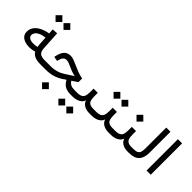

<svg xmlns="http://www.w3.org/2000/svg" viewBox="57 -1712 2909 2909"><g transform="rotate(45 1512.0 -257.0)"><path d="M382.6 -689.5 455.6 -616.7 528.3 -689.5 455.6 -762.5ZM212.2 -689.5 285.2 -616.7 357.9 -689.5 285.2 -762.5ZM339.1 -425Q263.9 -413.1 205.2 -383.8Q146.5 -354.5 112.9 -309.4Q79.3 -264.4 79.3 -204.8Q79.3 -157.5 105 -126Q130.6 -94.5 174.6 -78.9Q218.5 -63.2 273.2 -63.2Q300.8 -63.2 328.9 -67.7Q356.9 -72.3 383.3 -81.3Q407.5 -40.8 454.1 -20.4Q500.7 0 579.8 0H580.3V-89.8H579.8Q505.1 -89.8 475.2 -117.2Q445.3 -144.5 441.4 -207.5L423.8 -512.5L333.7 -507.1ZM344.7 -341.6 353.3 -202.6Q354.2 -188.5 356.1 -177.9Q357.9 -167.2 360.8 -157.2Q343.3 -152.3 321.3 -149.5Q299.3 -146.7 279.5 -146.7Q223.1 -146.7 193.8 -166Q164.6 -185.3 164.6 -217.8Q164.6 -246.1 183.8 -272Q203.1 -297.9 243 -316.5Q283 -335.2 344.7 -341.6Z M786.9 174.3 859.9 247.1 932.6 174.3 859.9 101.3ZM810.1 -417.7Q738 -417.7 700.9 -370.8Q663.8 -324 649.2 -247.8L645.8 -229.2L719 -215.6L722.2 -231.4Q731.7 -275.6 753.1 -302.1Q774.4 -328.6 813.5 -328.6Q836.7 -328.6 861.5 -319.1Q886.2 -309.6 915.8 -295.9Q947.5 -281.5 985.5 -266.4Q1023.4 -251.2 1070.6 -242.2L932.6 -153.3Q897 -130.9 861.1 -116.8Q825.2 -102.8 786.6 -96.3Q748 -89.8 704.1 -89.8H580.6Q572.3 -89.8 568.8 -80Q565.4 -70.1 565.4 -44.9Q565.4 -20 568.8 -10Q572.3 0 580.6 0H689.7Q771 0 840.1 -19.9Q909.2 -39.8 973.4 -82.5L1021.5 -115Q1055.2 -51.5 1102.9 -25.8Q1150.6 0 1216.3 0H1246.3V-89.8H1218Q1167.5 -89.8 1138.2 -104Q1108.9 -118.2 1082 -155.3L1175 -217V-295.9Q1111.8 -307.9 1059.4 -328.6Q1007.1 -349.4 962.4 -369.6Q918.7 -389.6 881.3 -403.7Q844 -417.7 810.1 -417.7Z M1496.6 -237.1V-310.1H1406.5V-237.1Q1406.5 -188 1396.4 -155.3Q1386.2 -122.6 1356.9 -106.2Q1327.6 -89.8 1270 -89.8H1246.1Q1237.8 -89.8 1234.4 -80.2Q1231 -70.6 1231 -44.9Q1231 -19.3 1234.4 -9.6Q1237.8 0 1246.1 0H1270Q1312.3 0 1349.9 -12.1Q1387.5 -24.2 1414.3 -47.7Q1441.2 -71.3 1450.9 -105Q1465.3 -54.4 1512.2 -27.2Q1559.1 0 1621.1 0H1656V-89.8H1622.6Q1569.3 -89.8 1542.2 -106Q1515.1 -122.1 1505.9 -154.9Q1496.6 -187.7 1496.6 -237.1ZM1306.9 174.3 1379.9 247.1 1452.6 174.3 1379.9 101.3ZM1136.5 174.3 1209.5 247.1 1282.2 174.3 1209.5 101.3Z M1906.2 -237.1V-310.1H1816.2V-237.1Q1816.2 -188 1806 -155.3Q1795.9 -122.6 1766.6 -106.2Q1737.3 -89.8 1679.7 -89.8H1655.8Q1647.5 -89.8 1644 -80.2Q1640.6 -70.6 1640.6 -44.9Q1640.6 -19.3 1644 -9.6Q1647.5 0 1655.8 0H1679.7Q1721.9 0 1759.5 -12.1Q1797.1 -24.2 1824 -47.7Q1850.8 -71.3 1860.6 -105Q1875 -54.4 1921.9 -27.2Q1968.8 0 2030.8 0H2065.7V-89.8H2032.2Q1979 -89.8 1951.9 -106Q1924.8 -122.1 1915.5 -154.9Q1906.2 -187.7 1906.2 -237.1ZM1825.2 -489.5 1898.2 -416.7 1970.9 -489.5 1898.2 -562.5ZM1654.8 -489.5 1727.8 -416.7 1800.5 -489.5 1727.8 -562.5Z M2315.9 -237.1V-310.1H2225.8V-237.1Q2225.8 -188 2215.7 -155.3Q2205.6 -122.6 2176.3 -106.2Q2147 -89.8 2089.4 -89.8H2065.4Q2057.1 -89.8 2053.7 -80.2Q2050.3 -70.6 2050.3 -44.9Q2050.3 -19.3 2053.7 -9.6Q2057.1 0 2065.4 0H2089.4Q2131.6 0 2169.2 -12.1Q2206.8 -24.2 2233.6 -47.7Q2260.5 -71.3 2270.3 -105Q2284.7 -54.4 2331.5 -27.2Q2378.4 0 2440.4 0H2475.3V-89.8H2441.9Q2388.7 -89.8 2361.6 -106Q2334.5 -122.1 2325.2 -154.9Q2315.9 -187.7 2315.9 -237.1ZM2146.7 -489.5 2219.7 -416.7 2292.5 -489.5 2219.7 -562.5Z M2475.1 -89.8Q2467.5 -89.8 2463.6 -80Q2459.7 -70.1 2459.7 -44.9Q2459.7 -20 2463.6 -10Q2467.5 0 2475.1 0Q2587.4 0 2639.9 -56.2Q2692.4 -112.3 2692.4 -220.7V-671.6H2602.5V-220.7Q2602.5 -174.3 2592.7 -145.5Q2582.8 -116.7 2555.4 -103.3Q2528.1 -89.8 2475.1 -89.8Z M2941.4 0V-671.6H2851.6V0Z"/></g></svg>

Font: Estedad-FD-VF Thin
Style: Regular
Weight: 100
Designer: Amin Abedi
Version: Version 5.0